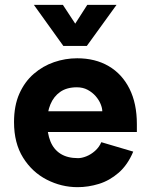

<svg xmlns="http://www.w3.org/2000/svg" viewBox="-20 -761 631 794"><path d="M301 13Q234 13 173.5 -18Q113 -49 75.5 -109Q38 -169 38 -256Q38 -324 60 -373.5Q82 -423 119.5 -455.5Q157 -488 203.5 -504Q250 -520 299 -520Q374 -520 429.5 -487.5Q485 -455 515.5 -394Q546 -333 546 -248V-215H143L142 -301H403Q403 -314 396 -331Q389 -348 375.5 -363.5Q362 -379 342.5 -389.5Q323 -400 298 -400Q256 -400 229 -381Q202 -362 188.5 -329.5Q175 -297 175 -256Q175 -210 188.5 -176.5Q202 -143 230.5 -125Q259 -107 303 -107Q318 -107 337 -114.5Q356 -122 373 -137Q390 -152 399 -173L531 -134Q508 -79 470.5 -46.5Q433 -14 389 -0.5Q345 13 301 13ZM242 -571 120 -741H240L326 -610H257L341 -741H462L339 -571Z"/></svg>

Font: Inclusive Sans
Style: Regular
Weight: 400
Designer: Olivia King
Foundry: Olivia King
Version: Version 2.004